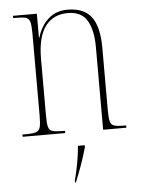

<svg xmlns="http://www.w3.org/2000/svg" viewBox="-54 -585 624 848"><g transform="rotate(-5 258.0 -160.5)"><path d="M31 0V-10H44Q76 -10 90.5 -14.5Q105 -19 109.5 -34.5Q114 -50 114 -85V-451Q114 -486 109.5 -502Q105 -518 91 -522Q77 -526 47 -526H35V-536H141V-430H143Q158 -481 192 -511.5Q226 -542 277 -542Q350 -542 383 -498Q416 -454 416 -361V-85Q416 -50 420 -34.5Q424 -19 438.5 -14.5Q453 -10 484 -10H491V0H388V-367Q388 -441 363 -484Q338 -527 277 -527Q212 -527 177 -479.5Q142 -432 142 -336V-85Q142 -50 146 -34.5Q150 -19 164.5 -14.5Q179 -10 211 -10H220V0ZM244 213Q253 179 260.5 139Q268 99 271 61H301V70Q289 113 274.5 152.5Q260 192 248 221H244Z"/></g></svg>

Font: Noto Serif Display Condensed Thin
Style: Regular
Weight: 100
Width: 3
Designer: Monotype Design Team
Foundry: Monotype Imaging Inc.
Version: Version 2.009